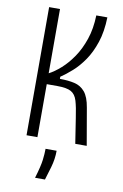

<svg xmlns="http://www.w3.org/2000/svg" viewBox="-95 -714 626 974"><g transform="rotate(10 218.0 -227.5)"><path d="M77 0V-660H133V-329Q162 -344 193.5 -372Q225 -400 253 -441Q281 -482 299.5 -536.5Q318 -591 320 -660H377Q375 -586 356.5 -530.5Q338 -475 310.5 -435Q283 -395 252 -367.5Q221 -340 194 -322V-311Q237 -311 269.5 -303.5Q302 -296 323.5 -270.5Q345 -245 354 -191L387 0H328L308 -129Q300 -185 290.5 -216.5Q281 -248 258.5 -260.5Q236 -273 188 -273H133V0ZM157 205Q176 142 180 109Q184 76 184 51H241Q241 94 228.5 137Q216 180 208 205Z"/></g></svg>

Font: Bricolage Grotesque 10pt Condensed ExtraLight
Style: Regular
Weight: 200
Width: 3
Designer: Mathieu Triay
Foundry: Atelier Triay
Version: Version 1.000; ttfautohint (v1.8.4.7-5d5b);gftools[0.9.32]